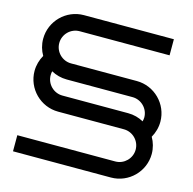

<svg xmlns="http://www.w3.org/2000/svg" viewBox="-126 -927 1158 1153"><g transform="rotate(15 453.5 -350.0)"><path d="M864 -100C864 -136 854 -171 837 -200C854 -230 864 -264 864 -300C864 -410 774 -500 664 -500H255C200 -500 155 -545 155 -600C155 -655 200 -700 255 -700H814V-800H255C145 -800 55 -710 55 -600C55 -563 65 -529 82 -500C65 -470 55 -436 55 -400C55 -290 145 -200 255 -200H664C719 -200 764 -155 764 -100C764 -45 719 0 664 0H55V100H664C774 100 864 10 864 -100ZM764 -300C764 -291 762 -283 760 -275C732 -291 699 -300 664 -300H255C200 -300 155 -345 155 -400C155 -408 156 -417 158 -425C187 -409 220 -400 255 -400H664C719 -400 764 -355 764 -300Z"/></g></svg>

Font: Bruno Ace
Style: Regular
Weight: 400
Designer: Astigmatic (AOETI)
Foundry: Astigmatic (AOETI)
Version: Version 1.000